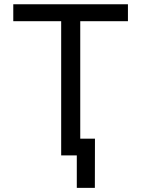

<svg xmlns="http://www.w3.org/2000/svg" viewBox="-20 -748 680 924"><path d="M43.9 -646V-727.5H595.7V-646H366.2V0H274.4V-646ZM349.6 156.2V0H313V-80.6H437L436.5 156.2Z"/></svg>

Font: Inter 17pt
Style: Regular
Weight: 400
Version: Version 4.001;git-66647c0bb